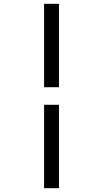

<svg xmlns="http://www.w3.org/2000/svg" viewBox="-20 -843 540 1006"><path d="M211 -386V-823H289V-386ZM211 143V-294H289V143Z"/></svg>

Font: Iosevka Term
Style: Regular
Weight: 400
Monospace: yes
Designer: Belleve Invis
Foundry: Belleve Invis
Version: Version 30.0.1